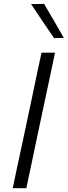

<svg xmlns="http://www.w3.org/2000/svg" viewBox="-20 -990 356 1010"><path d="M47 0Q59.5 -60 71.2 -115.2Q83 -170.5 97.5 -237L147.5 -472.5Q161.5 -540.5 173.5 -597Q185.5 -653.5 198.5 -713H269.5Q257 -653.5 245 -597Q233 -540.5 218.5 -472.5L168.5 -237Q154.5 -170.5 143 -115.5Q131 -60 118.5 0ZM264.5 -789.5Q234.5 -833.5 204 -878Q174 -923 143.5 -968.5L212 -969.5Q237.5 -925 264 -880.5L316 -790.5Z"/></svg>

Font: Heraclito Light
Style: Italic
Weight: 300
Italic angle: -12°
Designer: Kostas Bartsokas (font) & Cristiano Sobral (main changes)
Foundry: Kostas Bartsokas (font) & Cristiano Sobral (main changes)
Version: Version 1.00;July 8, 2020;FontCreator 13.0.0.2655 64-bit